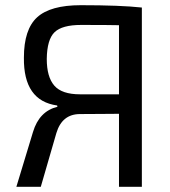

<svg xmlns="http://www.w3.org/2000/svg" viewBox="-20 -719 653 739"><path d="M291 -699Q443 -699 526 -690V0H438V-281Q422 -281 372.5 -280.5Q323 -280 288 -280Q219 -280 197 -207L137 0H43L107 -211Q131 -291 201 -308L200 -313Q70 -331 72 -497Q72 -606 123 -652.5Q174 -699 291 -699ZM438 -356V-622Q399 -623 292 -623Q219 -623 190 -595Q161 -567 160 -492Q160 -423 189 -389.5Q218 -356 288 -356Z"/></svg>

Font: Exo 2
Style: Regular
Weight: 400
Designer: Natanael Gama
Version: Version 1.001;PS 001.001;hotconv 1.0.70;makeotf.lib2.5.58329